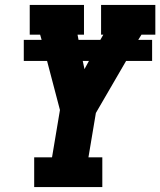

<svg xmlns="http://www.w3.org/2000/svg" viewBox="-20 -755 647 775"><path d="M118 0V-120H190L222 -311L170 -509H76V-594H148L142 -615H100V-735H319V-615H293L297 -594H385L397 -615H388V-735H607V-615H551L538 -594H594V-509H489L367 -299L337 -120H393V0ZM321 -476 339 -509H314Z"/></svg>

Font: Iosevka Slab HvExObl
Style: Regular
Weight: 900
Width: 7
Italic angle: -9°
Monospace: yes
Designer: Belleve Invis
Foundry: Belleve Invis
Version: Version 11.1.1; ttfautohint (v1.8.3)